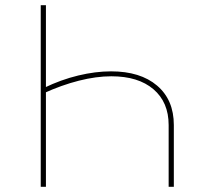

<svg xmlns="http://www.w3.org/2000/svg" viewBox="-20 -720 760 740"><path d="M630 0V-238Q630 -326 571.5 -376Q513 -426 409 -426Q351 -426 284 -409Q217 -392 147 -360L149 -381Q215 -413 281.5 -429Q348 -445 408 -445Q521 -445 585.5 -390Q650 -335 650 -238V0ZM137 0V-700H157V0Z"/></svg>

Font: Montserrat Alternates Thin
Style: Regular
Weight: 100
Designer: Julieta Ulanovsky
Foundry: Julieta Ulanovsky
Version: Version 9.000